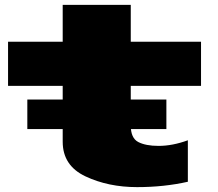

<svg xmlns="http://www.w3.org/2000/svg" viewBox="-20 -757 895 787"><path d="M92 -228H662V-349H92ZM542 10Q652 10 750 -12V-182Q687 -159 630 -159Q577 -159 546.5 -175Q516 -191 516 -243V-405H804V-586H516V-737H237V-586H13V-405H237V-176Q237 -78 330.5 -34Q424 10 542 10Z"/></svg>

Font: Anybody ExtraExpanded Black
Style: Regular
Weight: 900
Width: 8
Version: Version 1.113;gftools[0.9.25]